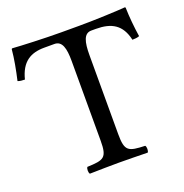

<svg xmlns="http://www.w3.org/2000/svg" viewBox="-120 -761 836 871"><g transform="rotate(-20 298.5 -325.5)"><path d="M350 -122V-504C350 -568 360 -606 396 -606H418C493 -606 540 -580 557 -503C568 -503 582 -504 591 -508C584 -554 579 -605 578 -650C578 -651 576 -653 575 -653C541 -650 430 -645 351 -645H265C188 -645 70 -650 32 -653C30 -653 28 -651 28 -650C24 -605 14 -553 3 -505C13 -501 25 -500 37 -500C57 -580 103 -606 169 -606H218C255 -606 265 -568 265 -507V-122C265 -39 248 -34 168 -31C162 -25 162 -4 168 2C217 1 267.9 0 308 0C346.4 0 397 1 447 2C453 -4 453 -25 447 -31C367 -34 350 -39 350 -122Z"/></g></svg>

Font: Libertinus Math
Style: Regular
Weight: 400
Designer: Philipp H. Poll
Foundry: Khaled Hosny
Version: Version 6.2